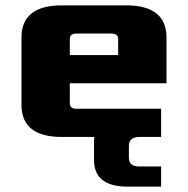

<svg xmlns="http://www.w3.org/2000/svg" viewBox="-20 -510 700 715"><path d="M60 -120V-370Q60 -490 210 -490H450Q600 -490 600 -370V-200H240V-125Q240 -105 265 -105H580V0H210Q60 0 60 -120ZM240 -305H420V-365Q420 -385 395 -385H265Q240 -385 240 -365ZM330 20Q330 -80 455 -80L500 0Q460 0 460 32V78Q460 110 500 110H580V185H455Q330 185 330 85Z"/></svg>

Font: Xolonium
Style: Bold
Weight: 700
Designer: Severin Meyer
Version: Version 4.2